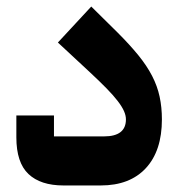

<svg xmlns="http://www.w3.org/2000/svg" viewBox="-20 -567 550 587"><path d="M174 0Q104 0 67 -35Q30 -70 30 -147V-214H145V-150H298Q365 -150 365 -202Q365 -214 359 -227.5Q353 -241 340 -258Q327 -275 306.5 -296Q286 -317 256 -345L157 -437L259 -547L340 -467Q377 -430 403 -398Q429 -366 445 -335Q461 -304 468 -271.5Q475 -239 475 -202Q475 -106 426 -53Q377 0 288 0Z"/></svg>

Font: IBM Plex Arabic
Style: Bold
Weight: 700
Designer: Mike Abbink, Paul van der Laan, Pieter van Rosmalen, Wael Morcos, Khajak Apelian
Foundry: Bold Monday
Version: Version 1.0